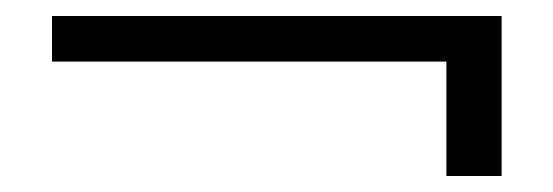

<svg xmlns="http://www.w3.org/2000/svg" viewBox="-20 -450 691 240"><path d="M45 -430H607V-230H538V-373H45Z"/></svg>

Font: Poppins Light
Style: Regular
Weight: 300
Designer: Ninad Kale (Devanagari), Jonny Pinhorn (Latin)
Version: Version 5.002